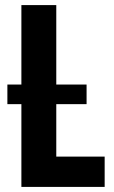

<svg xmlns="http://www.w3.org/2000/svg" viewBox="-20 -734 446 754"><path d="M64 0V-325H9V-402H64V-714H201V-402H320V-325H201V-119H391V0Z"/></svg>

Font: Noto Sans ExtraCondensed
Style: Bold
Weight: 700
Width: 2
Designer: Monotype Design Team
Foundry: Monotype Imaging Inc.
Version: Version 2.013; ttfautohint (v1.8.4.7-5d5b)